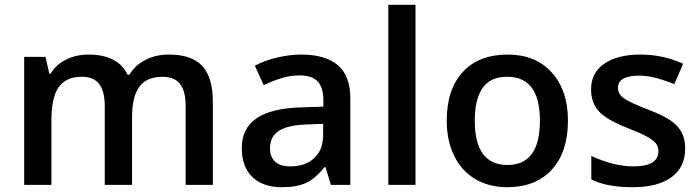

<svg xmlns="http://www.w3.org/2000/svg" viewBox="-20 -780 2953 810"><path d="M537.1 0H421.9V-333Q421.9 -395 398.4 -425.5Q375 -456.1 325.2 -456.1Q258.8 -456.1 227.8 -412.8Q196.8 -369.6 196.8 -269V0H82V-540H171.9L188 -469.2H193.8Q216.3 -507.8 259 -528.8Q301.8 -549.8 353 -549.8Q477.5 -549.8 518.1 -464.8H525.9Q549.8 -504.9 593.3 -527.3Q636.7 -549.8 692.9 -549.8Q789.6 -549.8 833.7 -501Q877.9 -452.1 877.9 -352.1V0H763.2V-333Q763.2 -395 739.5 -425.5Q715.8 -456.1 666 -456.1Q599.1 -456.1 568.1 -414.3Q537.1 -372.6 537.1 -286.1Z M1376 0 1353 -75.2H1349.1Q1310.1 -25.9 1270.5 -8.1Q1231 9.8 1168.9 9.8Q1089.4 9.8 1044.7 -33.2Q1000 -76.2 1000 -154.8Q1000 -238.3 1062 -280.8Q1124 -323.2 1251 -327.1L1344.2 -330.1V-358.9Q1344.2 -410.6 1320.1 -436.3Q1295.9 -461.9 1245.1 -461.9Q1203.6 -461.9 1165.5 -449.7Q1127.4 -437.5 1092.3 -420.9L1055.2 -502.9Q1099.1 -525.9 1151.4 -537.8Q1203.6 -549.8 1250 -549.8Q1353 -549.8 1405.5 -504.9Q1458 -460 1458 -363.8V0ZM1205.1 -78.1Q1267.6 -78.1 1305.4 -113Q1343.3 -147.9 1343.3 -210.9V-257.8L1273.9 -254.9Q1192.9 -252 1156 -227.8Q1119.1 -203.6 1119.1 -153.8Q1119.1 -117.7 1140.6 -97.9Q1162.1 -78.1 1205.1 -78.1Z M1732.9 0H1618.2V-759.8H1732.9Z M2376 -271Q2376 -138.7 2308.1 -64.5Q2240.2 9.8 2119.1 9.8Q2043.5 9.8 1985.4 -24.4Q1927.2 -58.6 1896 -122.6Q1864.7 -186.5 1864.7 -271Q1864.7 -402.3 1932.1 -476.1Q1999.5 -549.8 2122.1 -549.8Q2239.3 -549.8 2307.6 -474.4Q2376 -398.9 2376 -271ZM1982.9 -271Q1982.9 -84 2121.1 -84Q2257.8 -84 2257.8 -271Q2257.8 -456.1 2120.1 -456.1Q2047.9 -456.1 2015.4 -408.2Q1982.9 -360.4 1982.9 -271Z M2870.6 -153.8Q2870.6 -74.7 2813 -32.5Q2755.4 9.8 2647.9 9.8Q2540 9.8 2474.6 -22.9V-122.1Q2569.8 -78.1 2651.9 -78.1Q2757.8 -78.1 2757.8 -142.1Q2757.8 -162.6 2746.1 -176.3Q2734.4 -189.9 2707.5 -204.6Q2680.7 -219.2 2632.8 -237.8Q2539.6 -273.9 2506.6 -310.1Q2473.6 -346.2 2473.6 -403.8Q2473.6 -473.1 2529.5 -511.5Q2585.4 -549.8 2681.6 -549.8Q2776.9 -549.8 2861.8 -511.2L2824.7 -424.8Q2737.3 -460.9 2677.7 -460.9Q2586.9 -460.9 2586.9 -409.2Q2586.9 -383.8 2610.6 -366.2Q2634.3 -348.6 2713.9 -317.9Q2780.8 -292 2811 -270.5Q2841.3 -249 2856 -220.9Q2870.6 -192.9 2870.6 -153.8Z"/></svg>

Font: f0_46533          
Style: Regular
Weight: 600
Foundry: Ascender Corporation
Version: Version 1.10